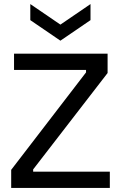

<svg xmlns="http://www.w3.org/2000/svg" viewBox="-20 -924 594 944"><path d="M35 0V-89L403 -568V-580H49V-660H509V-565L143 -91V-80H520V0ZM129 -904 277 -803 425 -904V-825L277 -724L129 -825Z"/></svg>

Font: Bricolage Grotesque 96pt ExtraBold
Style: Regular
Weight: 400
Version: Version 1.001;gftools[0.9.33.dev8+g029e19f]